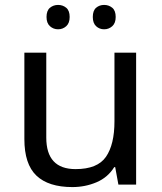

<svg xmlns="http://www.w3.org/2000/svg" viewBox="-20 -750 658 780"><path d="M533 -536V0H461L448 -71H444Q418 -29 372 -9.5Q326 10 274 10Q177 10 128 -36.5Q79 -83 79 -185V-536H168V-191Q168 -63 287 -63Q376 -63 410.5 -113Q445 -163 445 -257V-536ZM169 -681Q169 -707 183 -718.5Q197 -730 216 -730Q235 -730 249 -718.5Q263 -707 263 -681Q263 -656 249 -643.5Q235 -631 216 -631Q197 -631 183 -643.5Q169 -656 169 -681ZM357 -681Q357 -707 370.5 -718.5Q384 -730 403 -730Q422 -730 436 -718.5Q450 -707 450 -681Q450 -656 436 -643.5Q422 -631 403 -631Q384 -631 370.5 -643.5Q357 -656 357 -681Z"/></svg>

Font: Noto Sans PhagsPa
Style: Regular
Weight: 400
Designer: Monotype Design Team
Foundry: Monotype Imaging Inc.
Version: Version 2.004; ttfautohint (v1.8.4.7-5d5b)